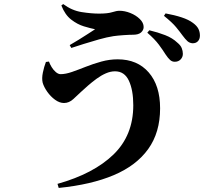

<svg xmlns="http://www.w3.org/2000/svg" viewBox="-20 -845 1040 945"><path d="M840 -541Q827 -541 817 -550Q807 -559 795 -577Q782 -598 762 -625Q742 -652 705 -684L715 -696Q757 -686 793 -672Q829 -658 853 -635Q869 -622 874.5 -608Q880 -594 880 -580Q880 -564 869 -552.5Q858 -541 840 -541ZM263 60Q441 10 538.5 -84.5Q636 -179 636 -327Q636 -401 614.5 -447.5Q593 -494 546 -494Q524 -494 501 -484Q478 -474 455.5 -457.5Q433 -441 413.5 -424Q394 -407 379 -393Q362 -377 341 -357.5Q320 -338 295 -338Q273 -338 251 -354Q229 -370 212.5 -393.5Q196 -417 190 -438Q185 -459 191 -488Q197 -517 206 -540L221 -542Q225 -530 234 -515Q243 -500 255 -490Q267 -480 278 -480Q303 -480 334.5 -491Q366 -502 402.5 -516.5Q439 -531 479 -542Q519 -553 559 -553Q656 -553 712 -488.5Q768 -424 768 -312Q768 -193 709.5 -111.5Q651 -30 540 17Q429 64 269 80ZM323 -623Q344 -635 367.5 -649.5Q391 -664 412.5 -678Q434 -692 448 -701Q424 -706 392.5 -715.5Q361 -725 330.5 -748.5Q300 -772 282 -818L291 -825Q334 -793 382 -785.5Q430 -778 467 -778Q510 -778 532 -785Q554 -792 568 -792Q594 -792 621.5 -781Q649 -770 668 -751.5Q687 -733 687 -712Q687 -697 674.5 -685.5Q662 -674 635 -674Q617 -674 588 -672Q559 -670 538 -667Q506 -662 467 -651Q428 -640 391.5 -628.5Q355 -617 331 -609ZM928 -632Q913 -633 902.5 -642.5Q892 -652 878 -671Q865 -689 846.5 -711.5Q828 -734 787 -767L795 -779Q839 -771 874 -759.5Q909 -748 930 -732Q949 -718 956.5 -703Q964 -688 964 -670Q964 -653 954.5 -642.5Q945 -632 928 -632Z"/></svg>

Font: Noto Serif SC ExtraLight ExtraBold
Style: Regular
Weight: 800
Version: Version 2.002-H1;hotconv 1.1.0;makeotfexe 2.6.0